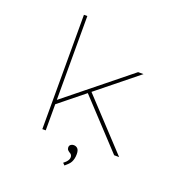

<svg xmlns="http://www.w3.org/2000/svg" viewBox="-156 -873 1098 1168"><g transform="rotate(20 393.0 -289.0)"><path d="M200 -161V-189L617 -525H652ZM188 0V-740H210V0ZM653 0 367 -307 385 -322 685 0ZM390 162 377 149Q385 143 392 136Q399 129 404 120.5Q409 112 409 102Q409 95 405.5 88.5Q402 82 394 78Q387 74 380.5 67.5Q374 61 374 50Q374 39 382 32.5Q390 26 401 26Q417 26 427 36.5Q437 47 437 72Q437 88 434 100.5Q431 113 426 123Q421 133 411.5 142.5Q402 152 390 162Z"/></g></svg>

Font: Lexend Tera Thin
Style: Regular
Weight: 250
Version: Version 1.007